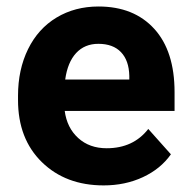

<svg xmlns="http://www.w3.org/2000/svg" viewBox="-20 -558 581 588"><path d="M297.4 9.8Q181.2 9.8 108.2 -61.5Q35.2 -132.8 35.2 -251.5V-265.1Q35.2 -344.7 65.9 -407.5Q96.7 -470.2 153.1 -504.2Q209.5 -538.1 281.7 -538.1Q390.1 -538.1 452.4 -469.7Q514.6 -401.4 514.6 -275.9V-218.3H178.2Q185.1 -166.5 219.5 -135.3Q253.9 -104 306.6 -104Q388.2 -104 434.1 -163.1L503.4 -85.4Q471.7 -40.5 417.5 -15.4Q363.3 9.8 297.4 9.8ZM281.2 -423.8Q239.3 -423.8 213.1 -395.5Q187 -367.2 179.7 -314.5H376V-325.7Q375 -372.6 350.6 -398.2Q326.2 -423.8 281.2 -423.8Z"/></svg>

Font: TypoPRO Roboto
Style: Bold
Weight: 700
Designer: Google
Version: Version 2.136; 2016